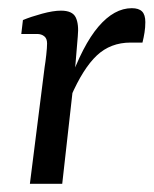

<svg xmlns="http://www.w3.org/2000/svg" viewBox="-20 -449 377 469"><path d="M53 0 89 -285Q91 -297 93 -315Q95 -333 95 -343Q95 -355 88 -360.5Q81 -366 71 -366H32L36 -400Q55 -408 82.5 -415.5Q110 -423 129 -423Q157 -423 165 -406.5Q173 -390 170 -360L163 -276L132 0ZM149 -246Q182 -339 220.5 -384Q259 -429 302 -429Q319 -429 327 -421Q335 -413 335 -395Q335 -382 333 -369.5Q331 -357 328 -345H299Q250 -345 216.5 -313.5Q183 -282 153 -213Z"/></svg>

Font: Rasa
Style: Italic
Weight: 400
Italic angle: -7.10001°
Designer: Anna Giedrys (Yrsa+Rasa design), David Brezina (Yrsa art-direction, Rasa art-direction, design)
Foundry: Rosetta Type Foundry
Version: Version 2.004